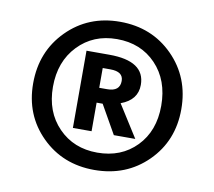

<svg xmlns="http://www.w3.org/2000/svg" viewBox="-65 -831 768 688"><g transform="rotate(10 319.0 -487.5)"><path d="M319 -757Q435 -757 512 -679.5Q589 -602 589 -486Q589 -371 512 -294.5Q435 -218 319 -218Q204 -218 127 -294.5Q50 -371 50 -486Q50 -602 127 -679.5Q204 -757 319 -757ZM319 -281Q406 -281 461 -337.5Q516 -394 516 -486Q516 -579 461 -636.5Q406 -694 319 -694Q233 -694 177.5 -636Q122 -578 122 -486Q122 -395 177.5 -338Q233 -281 319 -281ZM431 -547Q431 -492 371 -470L445 -353H367L308 -457H286V-353H218V-634H301Q431 -634 431 -547ZM286 -583V-511H315Q361 -511 361 -549Q361 -583 314 -583Z"/></g></svg>

Font: Fira Sans SemiBold
Style: Regular
Weight: 600
Designer: bBox Type GmbH & Carrois Corporate GbR & Edenspiekermann AG
Foundry: bBox Type GmbH & Carrois Corporate GbR & Edenspiekermann AG
Version: Version 4.301;PS 004.301;hotconv 1.0.88;makeotf.lib2.5.64775